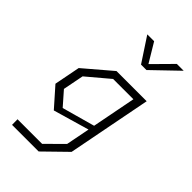

<svg xmlns="http://www.w3.org/2000/svg" viewBox="-290 -899 1201 1201"><g transform="rotate(45 310.0 -299.0)"><path d="M67 200H302.5L450 56L558 -500H291L110.5 -346L77 -174L188 -48.5L426 -117.5L395 41L284 151H66.5ZM137.5 -188.5 164.5 -326.5 311 -450H490.5L434 -159L216.5 -98.5ZM265 -798.5H325.5L401.5 -672L526.5 -798.5H587L419 -637H371Z"/></g></svg>

Font: Monaspace Krypton ExtraLight
Style: Italic
Weight: 200
Italic angle: -11°
Designer: Riley Cran & the Lettermatic Team
Foundry: Lettermatic
Version: Version 1.101 (Monaspace Krypton)